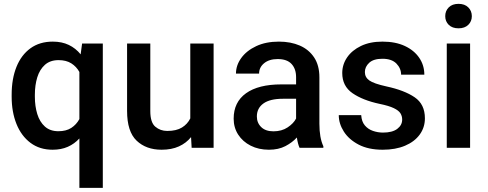

<svg xmlns="http://www.w3.org/2000/svg" viewBox="-20 -749 2471 973"><path d="M39.1 -258.8V-269Q39.1 -349.6 63.5 -410.2Q87.9 -470.7 134.5 -504.4Q181.2 -538.1 247.6 -538.1Q293.9 -538.1 328.9 -521.2Q363.8 -504.4 388.7 -473.6L396 -528.3H501V203.1H382.3V-47.4Q357.4 -20 323.7 -5.1Q290 9.8 246.6 9.8Q181.2 9.8 134.5 -25.1Q87.9 -60.1 63.5 -120.8Q39.1 -181.6 39.1 -258.8ZM156.7 -269V-258.8Q156.7 -210.9 168.9 -171.1Q181.2 -131.3 207.5 -107.7Q233.9 -84 275.9 -84Q315.4 -84 341.3 -100.8Q367.2 -117.7 382.3 -145.5V-384.3Q367.2 -411.6 341.3 -428Q315.4 -444.3 276.9 -444.3Q234.4 -444.3 207.8 -420.7Q181.2 -397 168.9 -357.2Q156.7 -317.4 156.7 -269Z M951.2 0 948.2 -54.2Q923.8 -23.9 886.7 -7.1Q849.6 9.8 798.8 9.8Q720.7 9.8 672.4 -36.1Q624 -82 624 -187V-528.3H741.7V-186Q741.7 -128.4 767.1 -106.9Q792.5 -85.4 827.6 -85.4Q874 -85.4 902.1 -102.8Q930.2 -120.1 944.3 -148.9V-528.3H1062.5V0Z M1498 0Q1489.3 -19.5 1484.4 -52.2Q1461.4 -26.9 1426.3 -8.5Q1391.1 9.8 1342.8 9.8Q1291 9.8 1250.5 -10.7Q1210 -31.2 1187 -66.9Q1164.1 -102.5 1164.1 -147.5Q1164.1 -231.4 1226.8 -276.4Q1289.6 -321.3 1405.3 -321.3H1480.5V-357.9Q1480.5 -399.9 1457.5 -424.8Q1434.6 -449.7 1387.2 -449.7Q1344.2 -449.7 1318.6 -428.7Q1293 -407.7 1293 -376H1175.8Q1175.8 -418 1202.6 -455.1Q1229.5 -492.2 1278.3 -515.1Q1327.1 -538.1 1393.6 -538.1Q1453.1 -538.1 1499.3 -518.1Q1545.4 -498 1572 -457.8Q1598.6 -417.5 1598.6 -356.9V-122.1Q1598.6 -50.3 1618.7 -7.8V0ZM1365.7 -83.5Q1407.7 -83.5 1437.7 -103.5Q1467.8 -123.5 1480.5 -148.4V-248.5H1414.1Q1348.1 -248.5 1314.9 -224.6Q1281.7 -200.7 1281.7 -158.7Q1281.7 -126.5 1303.7 -105Q1325.7 -83.5 1365.7 -83.5Z M2018.1 -143.1Q2018.1 -160.6 2009.3 -174.8Q2000.5 -189 1975.8 -200.9Q1951.2 -212.9 1903.3 -222.7Q1818.8 -240.7 1766.6 -276.6Q1714.4 -312.5 1714.4 -378.9Q1714.4 -421.9 1739 -458Q1763.7 -494.1 1809.3 -516.1Q1855 -538.1 1918 -538.1Q1984.4 -538.1 2031.7 -515.9Q2079.1 -493.7 2104.7 -455.8Q2130.4 -418 2130.4 -370.6H2012.7Q2012.7 -402.3 1989 -426.8Q1965.3 -451.2 1918 -451.2Q1873 -451.2 1851.1 -430.9Q1829.1 -410.6 1829.1 -383.8Q1829.1 -357.4 1851.6 -341.3Q1874 -325.2 1938.5 -311Q2029.3 -291.5 2081.3 -256.1Q2133.3 -220.7 2133.3 -149.4Q2133.3 -103 2106.9 -66.9Q2080.6 -30.8 2032.5 -10.5Q1984.4 9.8 1919.4 9.8Q1847.2 9.8 1797.6 -16.1Q1748 -42 1722.4 -82.3Q1696.8 -122.6 1696.8 -165.5H1810.5Q1812.5 -132.8 1828.9 -113.5Q1845.2 -94.2 1869.9 -85.7Q1894.5 -77.1 1920.9 -77.1Q1968.3 -77.1 1993.2 -95.9Q2018.1 -114.7 2018.1 -143.1Z M2236.3 -667Q2236.3 -693.8 2254.2 -711.7Q2272 -729.5 2303.7 -729.5Q2335 -729.5 2353 -711.7Q2371.1 -693.8 2371.1 -667Q2371.1 -640.6 2353 -623Q2335 -605.5 2303.7 -605.5Q2272 -605.5 2254.2 -623Q2236.3 -640.6 2236.3 -667ZM2362.3 -528.3V0H2244.1V-528.3Z"/></svg>

Font: Vazirmatn RD FD Medium
Style: Regular
Weight: 500
Designer: Saber Rastikerdar
Foundry: Saber Rastikerdar
Version: Version 33.003